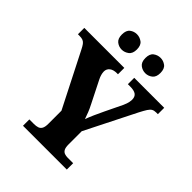

<svg xmlns="http://www.w3.org/2000/svg" viewBox="-249 -1070 1218 1218"><g transform="rotate(45 360.0 -461.0)"><path d="M166 0V-57H207Q226 -57 240.5 -61.5Q255 -66 263 -80Q271 -94 271 -122V-240L86 -604Q76 -624 67.5 -635.5Q59 -647 47.5 -652Q36 -657 15 -657H2V-714H361V-657H351Q320 -657 302.5 -643Q285 -629 285 -606Q285 -594 289 -579.5Q293 -565 300 -551L374 -404Q389 -375 397.5 -353Q406 -331 414 -308Q424 -335 437.5 -365.5Q451 -396 467 -429L523 -545Q534 -570 536.5 -584.5Q539 -599 539 -605Q539 -633 522.5 -645Q506 -657 471 -657H450V-714H719V-657H704Q686 -657 674.5 -650.5Q663 -644 652 -627Q641 -610 625 -579L454 -239V-121Q454 -93 461.5 -79.5Q469 -66 482 -61.5Q495 -57 510 -57H559V0ZM479 -784Q453 -784 432 -800Q411 -816 411 -853Q411 -891 432 -906.5Q453 -922 479 -922Q504 -922 525 -906.5Q546 -891 546 -853Q546 -816 525 -800Q504 -784 479 -784ZM267 -784Q241 -784 220.5 -800Q200 -816 200 -853Q200 -891 220.5 -906.5Q241 -922 267 -922Q292 -922 313.5 -906.5Q335 -891 335 -853Q335 -816 313.5 -800Q292 -784 267 -784Z"/></g></svg>

Font: Noto Serif Armenian ExtraBold
Style: Regular
Weight: 800
Version: Version 2.007